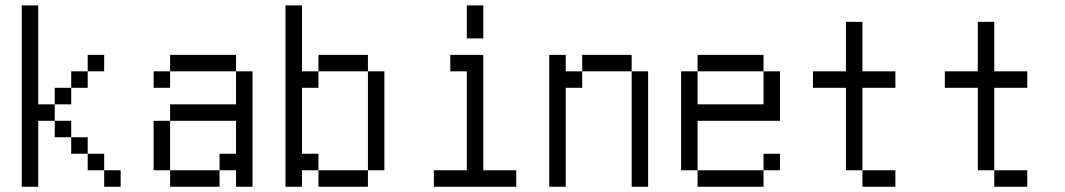

<svg xmlns="http://www.w3.org/2000/svg" viewBox="-20 -708 4040 728"><path d="M437.5 0V-62.5H375V0ZM375 -437.5V-500H312.5V-437.5H250V-375H187.5V-312.5H125Q125 -312.5 125 -687.5H62.5V0H125Q125 0 125 -250H187.5V-187.5H250V-125H312.5V-62.5H375V-125H312.5V-187.5H250V-250H187.5V-312.5H250V-375H312.5V-437.5Z M625 -62.5V0H812.5V-62.5ZM625 -62.5V-250H562.5V-62.5ZM875 -62.5V0H937.5V-437.5H875Q875 -437.5 875 -312.5H625V-250H875Q875 -250 875 -125H812.5V-62.5ZM625 -437.5H562.5V-375H625ZM625 -437.5H875V-500H625Z M1125 -62.5H1187.5V0H1375V-62.5H1187.5V-125H1125Q1125 -125 1125 -375H1187.5V-437.5H1125Q1125 -437.5 1125 -687.5H1062.5V0H1125ZM1375 -62.5H1437.5Q1437.5 -62.5 1437.5 -437.5H1375Q1375 -437.5 1375 -62.5ZM1187.5 -437.5H1375V-500H1187.5Z M1937.5 0V-62.5H1812.5V-500H1687.5V-437.5H1750Q1750 -437.5 1750 -62.5H1625V0ZM1750 -687.5Q1750 -687.5 1750 -562.5H1812.5Q1812.5 -562.5 1812.5 -687.5Z M2062.5 -500Q2062.5 -500 2062.5 0H2125Q2125 0 2125 -375H2187.5V-437.5H2125V-500ZM2375 -437.5V0H2437.5V-437.5ZM2187.5 -437.5H2375V-500H2187.5Z M2937.5 -62.5V-125H2875V-62.5H2625V0H2875V-62.5ZM2625 -62.5V-250H2937.5V-437.5H2875Q2875 -437.5 2875 -312.5H2625Q2625 -312.5 2625 -437.5H2562.5Q2562.5 -437.5 2562.5 -62.5ZM2625 -437.5H2875V-500H2625Z M3375 0V-62.5H3250V0ZM3375 -375V-437.5H3250V-625H3187.5V-437.5H3062.5V-375H3187.5V-62.5H3250V-375Z M3875 0V-62.5H3750V0ZM3875 -375V-437.5H3750V-625H3687.5V-437.5H3562.5V-375H3687.5V-62.5H3750V-375Z"/></svg>

Font: Unifont
Style: Medium
Weight: 500
Version: Version 9.0.06